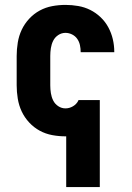

<svg xmlns="http://www.w3.org/2000/svg" viewBox="-20 -548 540 783"><path d="M250 215V8H247Q220 8 193 3Q166 -2 142 -15Q118 -28 99 -48.5Q80 -69 68.5 -93.5Q57 -118 52.5 -145.5Q48 -173 48 -200V-320Q48 -347 52.5 -374.5Q57 -402 68.5 -426.5Q80 -451 99 -471.5Q118 -492 142 -505Q166 -518 193 -523Q220 -528 247 -528Q273 -528 299 -523.5Q325 -519 348 -507.5Q371 -496 390 -478Q409 -460 421.5 -437Q434 -414 440 -388.5Q446 -363 446 -337V-335H309V-336Q309 -350 306 -364Q303 -378 295 -389.5Q287 -401 274 -407.5Q261 -414 247 -414Q231 -414 217.5 -405Q204 -396 197 -382Q190 -368 187.5 -352Q185 -336 185 -320V-200Q185 -184 187.5 -168Q190 -152 197 -138Q204 -124 217.5 -115Q231 -106 247 -106Q263 -106 277.5 -114.5Q292 -123 299 -137L300 -140H387V215Z"/></svg>

Font: Iosevka SS18 Heavy
Style: Regular
Weight: 900
Monospace: yes
Designer: Belleve Invis
Foundry: Belleve Invis
Version: Version 25.1.1; ttfautohint (v1.8.4)